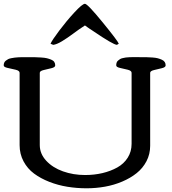

<svg xmlns="http://www.w3.org/2000/svg" viewBox="-27 -989 913 1019"><path d="M241.2 -756.8Q249 -775.4 287.4 -826.4Q325.7 -877.4 367.9 -923.1Q410.2 -968.8 423.8 -968.8Q437.5 -968.8 518.1 -870.1Q598.6 -771.5 603.5 -756.8L593.3 -751Q572.8 -752.4 468.8 -823.2L451.2 -835V-834.5L423.8 -854L407.2 -842.8Q396.5 -836.4 363.3 -811.8Q330.1 -787.1 301.8 -770Q273.4 -752.9 255.4 -751ZM123.5 -685.5Q146.5 -685.5 159.4 -685.3Q172.4 -685.1 191.7 -683.8Q210.9 -682.6 221.9 -679.9Q232.9 -677.2 244.4 -672.6Q255.9 -668 261 -660.2Q266.1 -652.3 266.1 -642.1Q266.1 -631.8 245.6 -627Q225.1 -622.1 204.6 -617.2Q184.1 -612.3 184.1 -602.5V-219.2Q184.1 -172.9 218.3 -136Q252.4 -99.1 307.1 -79.6Q361.8 -60.1 424.8 -60.1Q473.1 -60.1 516.6 -70.3Q560.1 -80.6 595.2 -100.1Q630.4 -119.6 650.9 -152.1Q671.4 -184.6 671.4 -225.6V-602.5Q671.4 -613.8 651.1 -618.9Q630.9 -624 610.4 -628.4Q589.8 -632.8 589.8 -642.1Q589.8 -649.9 592 -656.5Q594.2 -663.1 599.6 -667.5Q605 -671.9 610.1 -675.3Q615.2 -678.7 624.8 -680.7Q634.3 -682.6 640.6 -683.8Q647 -685.1 659.7 -685.3Q672.4 -685.5 678.7 -685.8Q685.1 -686 699.2 -685.8Q713.4 -685.5 718.8 -685.5Q739.3 -685.5 752.2 -685.3Q765.1 -685.1 782.5 -683.8Q799.8 -682.6 810.5 -679.7Q821.3 -676.8 831.8 -672.1Q842.3 -667.5 847.2 -659.9Q852.1 -652.3 852.1 -642.1Q852.1 -631.8 831.5 -627Q811 -622.1 790.5 -617.2Q770 -612.3 770 -602.5V-215.3Q770 -170.9 750.5 -133.5Q731 -96.2 698.2 -70.1Q665.5 -43.9 621.8 -25.4Q578.1 -6.8 530.3 1.7Q482.4 10.3 432.6 10.3Q380.4 10.3 330.6 2.2Q280.8 -5.9 234.6 -23.9Q188.5 -42 153.6 -67.9Q118.7 -93.8 97.9 -132.8Q77.1 -171.9 77.1 -218.8V-602.5Q77.1 -613.8 56.2 -618.9Q35.2 -624 13.9 -628.4Q-7.3 -632.8 -7.3 -642.1Q-7.3 -649.9 -4.6 -656.2Q-2 -662.6 4.2 -667.2Q10.3 -671.9 16.1 -675Q22 -678.2 33 -680.2Q43.9 -682.1 51.5 -683.3Q59.1 -684.6 73.5 -685.1Q87.9 -685.5 95.7 -685.5Q103.5 -685.5 119.6 -685.5Q122.1 -685.5 123.5 -685.5Z"/></svg>

Font: Corben
Style: Regular
Weight: 400
Designer: vernon adams
Foundry: vernon adams
Version: Version 1.100